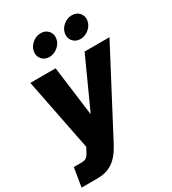

<svg xmlns="http://www.w3.org/2000/svg" viewBox="-230 -867 1064 1188"><g transform="rotate(-30 302.5 -273.0)"><path d="M108.4 204.1H-4.9L17.1 69.8H71.3Q98.6 69.8 111.1 57.6Q123.5 45.4 136.2 19L146.5 0L44.4 -515.6H225.1L270.5 -164.1H272.5L432.1 -515.6H609.9L301.3 71.3Q264.2 142.1 218.8 173.1Q173.3 204.1 108.4 204.1ZM449.7 -595.2Q417 -595.2 397.2 -617.9Q377.4 -640.6 382.8 -672.9Q387.7 -704.6 415 -727.3Q442.4 -750 475.6 -750Q508.8 -750 528.3 -727.3Q547.9 -704.6 543 -672.9Q537.6 -640.6 510.3 -617.9Q482.9 -595.2 449.7 -595.2ZM228 -595.2Q194.8 -595.2 175 -617.9Q155.3 -640.6 160.6 -672.9Q165.5 -704.6 192.9 -727.3Q220.2 -750 253.4 -750Q286.6 -750 306.2 -727.3Q325.7 -704.6 320.8 -672.9Q315.4 -640.6 288.1 -617.9Q260.7 -595.2 228 -595.2Z"/></g></svg>

Font: Inter Display Extra Bold
Style: Italic
Weight: 800
Italic angle: -9.39999°
Designer: Rasmus Andersson
Foundry: rsms
Version: Version 4.000;git-4fc901f